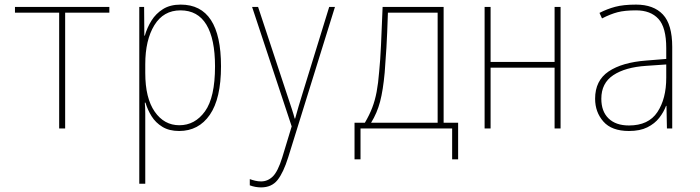

<svg xmlns="http://www.w3.org/2000/svg" viewBox="-20 -558 3040 834"><path d="M237 0V-503H45V-528H455V-503H263V0Z M585 240V-528H606L607 -403H609Q619 -438 638 -468.5Q657 -499 688 -518.5Q719 -538 765 -538Q940 -538 940 -270Q940 -130 891.5 -59.5Q843 11 758 11Q715 11 685.5 -7Q656 -25 638.5 -53Q621 -81 612 -112H609Q611 -90 611 -64.5Q611 -39 611 -11V240ZM759 -14Q827 -14 870.5 -74.5Q914 -135 914 -270Q914 -389 876.5 -451Q839 -513 764 -513Q690 -513 650.5 -448.5Q611 -384 611 -279V-241Q611 -132 652 -73Q693 -14 759 -14Z M1114 256Q1089 256 1065 247V220Q1076 224 1088.5 227Q1101 230 1114 230Q1143 230 1165 208.5Q1187 187 1206 126L1247 -9L1075 -528H1101L1224 -156Q1240 -108 1248 -83.5Q1256 -59 1260 -43H1262Q1269 -69 1277 -96Q1285 -123 1295 -155L1410 -528H1435L1232 125Q1211 192 1185.5 224Q1160 256 1114 256Z M1520 134V-25H1565Q1585 -59 1597 -90.5Q1609 -122 1616 -159Q1623 -196 1627 -247Q1632 -296 1635 -362.5Q1638 -429 1642 -528H1907V-25H1970V134H1944V0H1546V134ZM1651 -243Q1644 -166 1631 -116.5Q1618 -67 1592 -25H1881V-503H1665Q1662 -409 1658.5 -350.5Q1655 -292 1651 -243Z M2085 0V-528H2111V-289H2389V-528H2415V0H2389V-264H2111V0Z M2712 11Q2637 11 2601 -30Q2565 -71 2565 -129Q2565 -208 2623.5 -247.5Q2682 -287 2787 -295L2874 -302V-349Q2874 -439 2840 -476Q2806 -513 2743 -513Q2694 -513 2663 -505Q2632 -497 2595 -478L2584 -502Q2617 -519 2652.5 -528.5Q2688 -538 2743 -538Q2819 -538 2859.5 -495Q2900 -452 2900 -354V0H2877L2875 -98H2873Q2863 -71 2843.5 -46Q2824 -21 2792 -5Q2760 11 2712 11ZM2712 -13Q2797 -13 2835.5 -71Q2874 -129 2874 -220V-278L2787 -272Q2696 -266 2644 -231.5Q2592 -197 2592 -129Q2592 -74 2623.5 -43.5Q2655 -13 2712 -13Z"/></svg>

Font: Noto Sans Mono ExtraCondensed Thin
Style: Regular
Weight: 100
Width: 2
Designer: Monotype Design Team
Foundry: Monotype Imaging Inc.
Version: Version 2.014; ttfautohint (v1.8.4.7-5d5b)